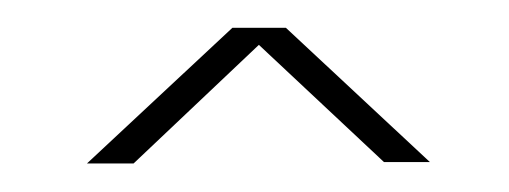

<svg xmlns="http://www.w3.org/2000/svg" viewBox="-20 -743 366 138"><path d="M42.5 -625.5H76L179 -723H147ZM256 -626.5H289L185.5 -723H153Z"/></svg>

Font: Anybody UltraCondensed Thin ExtraLight
Style: Regular
Weight: 250
Version: Version 1.111